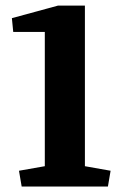

<svg xmlns="http://www.w3.org/2000/svg" viewBox="-20 -681 443 701"><path d="M143.6 -564.5H28.3L23.4 -614.7L191.9 -660.6H290V-74.2L383.8 -57.6L374 0H59.1L49.3 -57.6L143.6 -74.2Z"/></svg>

Font: NoticiaText-Bold
Style: Bold
Weight: 700
Designer: JM Sole
Foundry: JM Sole
Version: Version 1.003